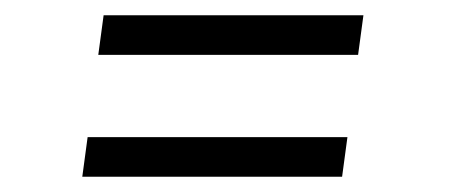

<svg xmlns="http://www.w3.org/2000/svg" viewBox="-20 -419 612 252"><path d="M116 -399H457L450 -347H109ZM95 -239H436L429 -187H88Z"/></svg>

Font: Bellota Text
Style: Italic
Weight: 400
Italic angle: -7.5°
Designer: Kemie Guaida
Foundry: Kemie Guaida
Version: Version 4.001